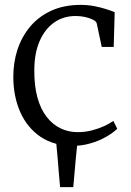

<svg xmlns="http://www.w3.org/2000/svg" viewBox="-20 -586 536 786"><path d="M226 180Q223 148.5 220.8 121Q218.5 93.5 216.2 63.8Q214 34 210 -3H297Q293 34.5 290.2 64Q287.5 93.5 285.2 121Q283 148.5 280 180ZM280.5 11Q200.5 11 146 -26Q91.5 -63 63.2 -126.5Q35 -190 34.5 -269Q34 -328.5 51.2 -381.8Q68.5 -435 103 -476.5Q137.5 -518 189.5 -542Q241.5 -566 310.5 -566Q339.5 -566 366.5 -560.8Q393.5 -555.5 415.2 -548.5Q437 -541.5 449.5 -536L445.5 -394H396.5L376 -490Q374.5 -498 361.8 -504.8Q349 -511.5 330 -516Q311 -520.5 290 -520.5Q239.5 -520.5 201.5 -493.8Q163.5 -467 142 -417.2Q120.5 -367.5 120.5 -298.5Q120 -234.5 133.2 -186.8Q146.5 -139 170.8 -107.8Q195 -76.5 227.5 -60.8Q260 -45 298 -45Q328.5 -45 356.2 -52.2Q384 -59.5 406.8 -70Q429.5 -80.5 444 -91L460 -59Q441.5 -41 412.5 -24.8Q383.5 -8.5 349 1.2Q314.5 11 280.5 11Z"/></svg>

Font: Merriweather 28pt Light
Style: Regular
Weight: 300
Version: Version 2.100